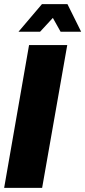

<svg xmlns="http://www.w3.org/2000/svg" viewBox="-25 -905 411 925"><path d="M-5 0 115 -688H299L178 0ZM64 -752 177 -885H300L366 -752H267L216 -843H252L168 -752Z"/></svg>

Font: Archivo ExtraCondensed Black
Style: Italic
Weight: 900
Width: 2
Italic angle: -10°
Designer: Hector Gatti
Foundry: Omnibus-Type
Version: Version 2.001